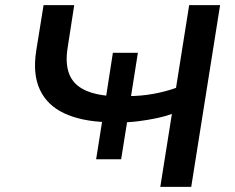

<svg xmlns="http://www.w3.org/2000/svg" viewBox="-20 -725 913 745"><path d="M602 0 647 -283Q623 -274 590.5 -267Q558 -260 520 -255Q482 -250 443 -250L476 -269L450 -107H353L379 -271L396 -251Q297 -254 230 -285Q163 -316 134.5 -377.5Q106 -439 121 -531L149 -705H268L242 -537Q233 -478 248.5 -438Q264 -398 306 -377Q348 -356 416 -352L390 -340L418 -520H515L487 -343L473 -352Q526 -352 573.5 -360.5Q621 -369 663 -384L714 -705H834L722 0Z"/></svg>

Font: Nunito Sans 10pt Expanded SemiBold
Style: Italic
Weight: 600
Width: 7
Italic angle: -9°
Designer: Vernon Adams
Foundry: Vernon Adams
Version: Version 3.101;gftools[0.9.27]